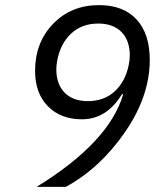

<svg xmlns="http://www.w3.org/2000/svg" viewBox="-20 -730 640 750"><path d="M565 -496Q565 -354 468 -213.5Q371 -73 237 0H123Q406 -174 461 -361L457 -363Q397 -264 300 -264Q217 -264 167 -315Q117 -366 117 -453Q117 -564 187.5 -637Q258 -710 367 -710Q462 -710 513.5 -654Q565 -598 565 -496ZM323 -335Q387 -335 428.5 -373.5Q470 -412 483 -477Q487 -497 487 -513Q487 -572 454.5 -605Q422 -638 364 -638Q300 -638 258.5 -599.5Q217 -561 204 -496Q200 -476 200 -460Q200 -401 232.5 -368Q265 -335 323 -335Z"/></svg>

Font: Aneliza
Style: Italic
Weight: 400
Italic angle: -11.31°
Designer: Mike Abbink, Paul van der Laan, Pieter van Rosmalen
Foundry: Bold Monday
Version: Version 3.0